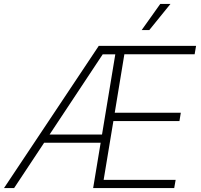

<svg xmlns="http://www.w3.org/2000/svg" viewBox="-36 -962 1026 982"><path d="M-15.6 0 469.2 -727.5H966.8L959.5 -684.6H600.1L550.8 -385.3H888.7L881.8 -342.8H543.9L494.1 -42H862.3L855 0H440.4L553.7 -684.1H489.3L36.1 0ZM173.8 -231.9 180.7 -273.9H509.8L502.9 -231.9ZM688.5 -808.1 783.7 -941.9H835.9L727.5 -808.1Z"/></svg>

Font: Inter ExtraLight
Style: Italic
Weight: 250
Italic angle: -9.3988°
Designer: Rasmus Andersson
Foundry: rsms
Version: Version 4.001;git-66647c0bb